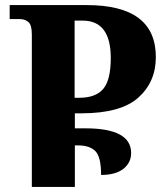

<svg xmlns="http://www.w3.org/2000/svg" viewBox="-20 -734 644 754"><path d="M105 0H274V-163H287Q332 -163 354.5 -140.5Q377 -118 377 -47Q434 -47 464.5 -71Q495 -95 495 -133Q495 -230 316 -230H274V-289H300Q454 -289 523 -350.5Q592 -412 592 -510Q592 -714 321 -714H18V-659H58Q78 -659 91.5 -647.5Q105 -636 105 -599ZM273 -350V-653H305Q415 -653 415 -506Q415 -420 385.5 -385Q356 -350 291 -350Z"/></svg>

Font: Noto Serif Georgian SemiCondensed Extra
Style: Regular
Weight: 800
Width: 4
Designer: Monotype Design Team
Foundry: Monotype Imaging Inc.
Version: Version 1.901